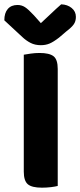

<svg xmlns="http://www.w3.org/2000/svg" viewBox="-40 -861 371 888"><path d="M154 7Q107 7 88.5 -9Q70 -25 70 -67V-608Q81 -610 101.5 -613Q122 -616 143 -616Q188 -616 207.5 -601Q227 -586 227 -542V-1Q216 2 196 4.5Q176 7 154 7ZM149 -754Q172 -775 196 -798Q220 -821 243 -841Q272 -840 291.5 -824Q311 -808 311 -783Q311 -763 301.5 -749Q292 -735 267 -716L233 -687Q207 -667 189 -659.5Q171 -652 149 -652Q122 -652 101.5 -662.5Q81 -673 63 -690L-20 -767Q-20 -801 -4 -819.5Q12 -838 41 -838Q60 -838 75.5 -828Q91 -818 117 -790Z"/></svg>

Font: Baloo Bhaina 2
Style: Bold
Weight: 700
Designer: Yesha Goshar, Manish Minz, Shuchita Grover and Ek Type
Foundry: Ek Type
Version: Version 1.640;hotconv 1.0.111;makeotfexe 2.5.65597; ttfautoh